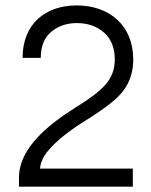

<svg xmlns="http://www.w3.org/2000/svg" viewBox="-20 -702 566 722"><path d="M133.3 -484.4C133.3 -527.8 146.5 -560.5 172.9 -582.5C199.2 -604.5 231.4 -615.2 269 -615.2C310.5 -615.2 344.7 -603 371.6 -579.1C398.4 -555.2 411.6 -521.5 411.6 -478.5C411.6 -401.9 365.7 -361.3 266.6 -299.3C168.9 -237.8 51.3 -148.9 51.3 -33.7V0H479.5V-67.9H130.4C132.3 -90.3 142.1 -112.3 160.2 -134.3C195.8 -177.7 252.9 -218.8 309.1 -253.4C341.8 -273.9 371.6 -294.4 397.5 -314.9C449.2 -355.5 481 -404.3 481 -478.5C481 -606.4 391.1 -681.6 268.6 -681.6C150.9 -681.6 64.9 -612.3 64.9 -484.4Z"/></svg>

Font: Estedad Regular
Style: Regular
Weight: 400
Designer: Amin Abedi
Version: Version 7.3